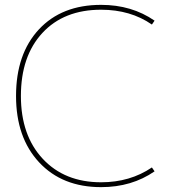

<svg xmlns="http://www.w3.org/2000/svg" viewBox="-20 -760 727 790"><path d="M605 -71 616 -55Q522 10 396 10Q236 10 141 -92Q46 -194 46 -365Q46 -538 140 -639Q234 -740 396 -740Q522 -740 616 -675L605 -659Q517 -720 396 -720Q243 -720 154.5 -624.5Q66 -529 66 -365Q66 -203 156 -106.5Q246 -10 396 -10Q515 -10 605 -71Z"/></svg>

Font: M PLUS 1p Thin
Style: Regular
Weight: 250
Version: Version 1.062